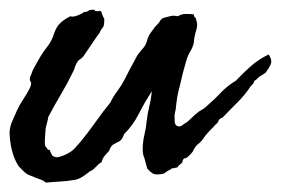

<svg xmlns="http://www.w3.org/2000/svg" viewBox="-60 -356 582 398"><path d="M245.1 -6.8 239.3 -28.3Q233.4 -40.5 237.3 -66.4L240.7 -83.5Q241.7 -86.9 242.4 -92.3Q243.2 -97.7 244.1 -105.5Q245.1 -112.8 246.3 -120.4Q247.6 -127.9 249.5 -135.7Q251.5 -143.6 252.7 -151.4Q253.9 -159.2 254.9 -167Q247.6 -155.8 240.7 -144Q233.9 -132.3 227.5 -119.6Q215.3 -95.7 197.3 -78.1Q193.4 -66.4 187.5 -63.2Q181.6 -60.1 175.8 -57.1Q169.9 -54.2 166 -43Q161.1 -38.1 156.7 -32.7Q152.3 -27.3 150.4 -19.5Q145.5 -17.6 140.6 -11.7Q131.3 -2.4 128.9 -2Q126.5 -1.5 124 1Q114.3 8.8 106.9 12.7Q99.6 16.6 89.8 17.6Q79.1 19.5 62 20.5Q53.7 21 46.9 21.5Q40 22 35.2 22.5Q28.8 17.6 25.4 16.6Q23.9 16.1 21.2 15.1Q18.6 14.2 14.6 12.7Q0.5 6.8 1 7.3Q0.5 6.8 -0.7 6.3Q-2 5.9 -3.9 4.9Q-11.7 -1 -14.6 -4.4Q-16.6 -6.8 -21.5 -11.7Q-37.6 -36.6 -40 -76.2Q-41 -89.8 -35.2 -103.5Q-29.3 -117.2 -24.4 -127.9Q-18.6 -140.1 -11.7 -150.4Q-7.8 -156.2 -4.6 -161.6Q-1.5 -167 1 -171.9Q6.8 -183.6 3.2 -187.3Q-0.5 -190.9 4.9 -202.1Q7.3 -210 10.7 -215.8L19.5 -231.4Q28.3 -247.1 38.1 -259.3Q46.9 -270 52.7 -288.1Q57.6 -301.8 65.9 -309.1Q74.2 -316.4 85.9 -322.3Q90.8 -320.3 100.1 -323.7Q109.4 -327.1 114.3 -331.1Q121.1 -331.1 125 -335Q135.7 -336.9 136.2 -335Q136.7 -333 138.7 -333Q140.6 -332.5 144 -333Q147.5 -333.5 149.4 -333Q152.8 -322.8 154.3 -320.3Q156.2 -317.9 156.2 -315.4Q156.2 -312.5 155.8 -307.6Q155.3 -302.7 154.3 -300.8Q148.9 -293.5 147.9 -291.5L146.5 -288.1Q143.6 -284.2 139.9 -279.1Q136.2 -273.9 131.8 -267.1L116.2 -244.1Q110.8 -235.8 106.4 -233.4Q101.1 -230.5 97.7 -222.7Q95.7 -219.2 94.7 -215.3Q94.2 -211.9 91.8 -208Q80.6 -184.6 66.4 -160.6Q59.1 -148.4 52.5 -136.5Q45.9 -124.5 40 -113.3Q39.6 -109.4 38.6 -105.7Q37.6 -102.1 36.6 -98.1Q34.2 -89.8 34.2 -84Q34.2 -82.5 33.2 -68.8Q32.2 -55.2 34.2 -52.7Q40 -44.4 41 -45.4Q42 -46.4 43 -44.9Q46.9 -35.2 48.3 -33.7Q49.8 -32.2 54.7 -30.3Q58.6 -29.3 65.9 -31.7Q73.2 -34.2 77.1 -36.1Q88.9 -42 94.7 -48.3Q100.6 -54.7 106.4 -61.5Q121.1 -79.1 137.7 -102.5Q154.3 -126 168.9 -143.6Q174.3 -155.3 183.1 -167Q192.4 -179.7 197.3 -189.5L210.9 -215.8Q213.9 -221.2 217.3 -227.5Q220.7 -233.9 224.6 -241.2Q230.5 -249.5 236.8 -256.3Q243.2 -263.2 246.1 -276.4Q248.5 -283.2 253.4 -289.6Q255.9 -293 258.1 -295.7Q260.3 -298.3 261.7 -300.8Q269 -307.6 271 -311.5Q272.9 -315.4 277.3 -318.4Q288.1 -321.3 293.9 -322.8Q299.8 -324.2 308.6 -322.3Q316.4 -327.1 325.2 -327.1Q329.6 -327.1 333.7 -326.9Q337.9 -326.7 341.8 -326.2Q341.8 -321.3 344.2 -319.8Q346.7 -318.4 346.7 -314.5Q350.6 -305.7 346.7 -293Q342.3 -278.8 341.8 -267.6Q339.4 -257.3 334.5 -249.5Q329.1 -240.7 326.2 -230.5Q324.2 -223.1 323 -218.8Q321.8 -214.4 321.3 -212.9L318.4 -202.1Q316.4 -193.4 314.5 -185.3Q312.5 -177.2 310.5 -169.4Q306.6 -153.8 304.7 -134.8Q304.7 -129.9 303.2 -124.5Q301.8 -119.6 301.8 -115.2Q301.8 -110.4 302.2 -103.5Q302.7 -96.7 307.6 -94.7Q313 -92.8 316.9 -95.7Q321.8 -99.6 327.1 -102.5Q330.6 -105 336.9 -111.3Q343.3 -117.7 346.7 -120.1Q351.6 -125 357.4 -127.9Q363.3 -130.9 368.2 -135.7Q376 -142.6 383.5 -149.7Q391.1 -156.7 397.9 -164.1Q412.6 -179.2 428.7 -188.5Q444.3 -205.1 460.4 -219.2Q476.6 -233.4 497.1 -243.2Q504.9 -230.5 501 -222.2Q497.1 -213.9 491.2 -206.1Q488.8 -203.6 484.4 -201.2Q479 -198.2 476.6 -196.3L471.7 -191.4Q468.8 -188.5 466.8 -188.5Q466.8 -184.6 464.4 -182.1L460 -177.7Q453.6 -168 446.5 -159.4Q439.5 -150.9 431.6 -143.1Q423.8 -135.3 416.3 -127.7Q408.7 -120.1 401.4 -112.3Q394.5 -109.9 393.1 -106Q391.6 -101.1 386.7 -97.7Q384.8 -95.2 382.8 -93.3Q380.9 -91.3 378.9 -89.4Q377 -87.4 375 -85.4Q373 -83.5 371.1 -81.1Q365.2 -74.7 360.8 -67.9Q356.4 -61.5 348.6 -55.7Q343.8 -50.8 341.3 -45.4Q339.4 -40.5 334 -35.2Q326.2 -27.3 322.8 -27.8Q319.8 -28.3 317.4 -18.6Q309.6 -12.7 308.6 -10.3Q308.1 -8.3 305.7 -8.8Q303.2 -7.8 298.8 -7.3Q293.9 -6.8 293.9 -4.9Q287.6 -2 283.7 1Q279.8 4.4 274.4 4.9Q261.7 6.8 256.3 3.4Q251 0 245.1 -6.8Z"/></svg>

Font: Taprom
Style: Regular
Weight: 400
Designer: Danh Hong
Version: Version 8.002; ttfautohint (v1.8.3)